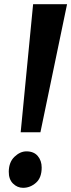

<svg xmlns="http://www.w3.org/2000/svg" viewBox="-20 -889 341 919"><path d="M138.5 -869H301L173.5 -256H79ZM22 -67.5Q22.5 -113 49.5 -138.8Q76.5 -164.5 106.5 -164.5Q142 -164.5 160.8 -142.2Q179.5 -120 179.5 -87Q179.5 -38 152 -14Q124.5 10 90.5 10Q63 10 42.2 -10.5Q21.5 -31 22 -67.5Z"/></svg>

Font: Merriweather 24pt SemiCondensed Black
Style: Italic
Weight: 900
Width: 4
Italic angle: -7.8°
Designer: Eben Sorkin
Foundry: Eben Sorkin
Version: Version 2.101